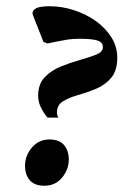

<svg xmlns="http://www.w3.org/2000/svg" viewBox="-20 -589 400 614"><path d="M132 -213Q122 -224 112 -243Q102 -262 102 -283Q102 -320 123 -342Q144 -364 175 -376.5Q206 -389 236.5 -397.5Q267 -406 288 -414.5Q309 -423 309 -438Q309 -454 291.5 -459.5Q274 -465 235 -465Q213 -465 196.5 -462.5Q180 -460 166 -457L132 -450L119 -455L89 -531Q88 -535 86 -539Q84 -543 84 -547Q84 -556 95.5 -562.5Q107 -569 139 -569Q178 -569 216.5 -556.5Q255 -544 286 -522Q317 -500 336 -470Q355 -440 355 -405Q355 -363 335.5 -340Q316 -317 287 -305Q258 -293 229.5 -285Q201 -277 181.5 -265Q162 -253 162 -228Q162 -226 163 -221.5Q164 -217 167 -213ZM122 5Q90 5 75 -13Q60 -31 60 -59Q60 -91 82 -117Q104 -143 138 -143Q170 -143 185 -125Q200 -107 200 -79Q200 -47 178.5 -21Q157 5 122 5Z"/></svg>

Font: Spectral SC ExtraBold
Style: Italic
Weight: 800
Italic angle: -10°
Designer: Jean-Baptiste Levee
Foundry: Production Type
Version: Version 2.001